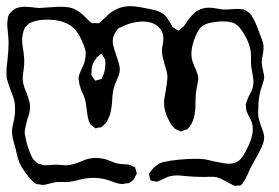

<svg xmlns="http://www.w3.org/2000/svg" viewBox="-20 -566 907 625"><path d="M840 -120Q840 -104 831 -86Q825 -72 809 -44L794 -16Q791 -9 785 4.5Q779 18 772 27Q771 28 768.5 32Q766 36 764 37Q762 38 755 38L744 39L734 34Q725 30 711 22Q697 14 686 11Q676 9 662.5 9.5Q649 10 643 10Q612 10 582 7Q566 5 557 5Q544 5 532 8Q525 10 515.5 14.5Q506 19 502 21Q500 22 497 23.5Q494 25 492 25H490Q484 25 478 23Q476 23 473.5 22.5Q471 22 470 21Q469 19 468.5 15.5Q468 12 467 10Q467 8 466 6Q465 4 465 1Q465 -1 468 -5Q471 -9 472 -10Q479 -20 491 -28.5Q503 -37 515 -39Q531 -43 560 -46Q589 -49 614 -49Q645 -49 658 -45Q663 -44 680 -40Q713 -33 724 -33Q745 -33 759 -44Q770 -54 780 -74Q803 -116 803 -146Q803 -156 800 -166Q797 -177 791 -186Q789 -190 786.5 -195Q784 -200 782 -206Q781 -210 781 -217L780 -226Q780 -229 785 -241Q788 -250 795.5 -263.5Q803 -277 804 -288Q805 -292 805 -300Q805 -309 801 -331Q797 -351 797 -361V-384Q797 -419 774 -456Q760 -480 745 -489Q728 -498 694 -496Q674 -494 661 -491Q648 -488 637 -480Q627 -471 620 -456Q599 -409 604 -379Q605 -368 613 -350Q620 -334 621 -330Q622 -327 623 -324Q624 -321 625 -317Q626 -307 623 -293.5Q620 -280 619 -272Q617 -259 616.5 -242Q616 -225 616 -216Q614 -176 598 -155Q596 -153 594 -150Q592 -147 589 -145Q588 -144 584.5 -143.5Q581 -143 579 -142Q577 -141 573.5 -139.5Q570 -138 568 -138L561 -142Q558 -143 554.5 -144.5Q551 -146 548 -148L541 -156Q529 -172 521.5 -192.5Q514 -213 514 -231Q514 -245 520 -273Q525 -306 525 -313Q525 -326 521 -339.5Q517 -353 516 -356Q515 -360 511 -374.5Q507 -389 507 -401Q507 -411 510 -421Q512 -435 512 -441Q512 -458 501.5 -472Q491 -486 475 -491Q461 -496 442 -496Q406 -494 379 -480L366 -474Q358 -466 352.5 -454.5Q347 -443 347 -432Q347 -421 352 -406Q357 -391 358 -387Q370 -355 370 -341Q370 -328 363.5 -313Q357 -298 355 -293Q347 -272 346 -251Q346 -246 344.5 -230.5Q343 -215 340.5 -202.5Q338 -190 332 -179Q331 -177 328.5 -171.5Q326 -166 322 -163Q312 -153 310 -152Q308 -151 304 -151Q300 -151 298 -150Q297 -150 294 -149Q291 -148 289 -149Q288 -150 286.5 -151.5Q285 -153 283 -154Q281 -156 278 -158Q275 -160 273 -163Q272 -165 271 -168Q270 -171 269 -173Q264 -189 262 -211Q260 -231 257 -241Q254 -254 248 -264Q238 -288 237 -302Q235 -310 236 -313Q237 -323 243 -335.5Q249 -348 252 -355Q259 -374 259 -392Q259 -406 248 -430Q231 -471 204 -486Q177 -502 133 -502Q105 -502 87 -495Q79 -492 77 -491Q75 -490 74 -488.5Q73 -487 71 -486Q61 -476 61 -476Q60 -474 59 -471Q58 -468 57 -466Q52 -449 52 -436Q52 -426 54 -412.5Q56 -399 57 -394Q59 -376 59 -367Q59 -357 57 -339Q54 -324 54 -309Q54 -292 66 -264Q78 -234 78 -218Q78 -201 69 -178Q62 -151 61 -143Q61 -141 60.5 -136.5Q60 -132 61 -129Q68 -88 81 -61L87 -49Q87 -49 97 -39Q99 -38 100 -36.5Q101 -35 103 -34Q104 -33 107.5 -32.5Q111 -32 113 -31Q122 -28 124 -28H128Q137 -28 145.5 -29Q154 -30 162 -30Q170 -30 178.5 -29Q187 -28 196 -28Q213 -28 243 -40Q260 -48 272 -50Q284 -52 291 -52Q297 -52 313 -50Q322 -49 335 -43.5Q348 -38 357 -35Q364 -33 374.5 -32Q385 -31 389 -31Q397 -31 400 -30Q402 -30 413 -24Q414 -24 416.5 -23Q419 -22 420 -21L422 -13Q425 -4 425 -2Q425 0 423.5 2.5Q422 5 421 7Q418 16 416 17Q413 21 408.5 24.5Q404 28 399 30Q396 31 389 31Q383 33 378 33Q368 33 355 28.5Q342 24 337 22Q312 13 284 13Q264 13 248 17Q240 19 227 22Q214 25 205 26Q196 27 183.5 26.5Q171 26 162 27Q154 28 140 32Q126 36 119 36Q116 36 108 34Q101 34 98 33Q88 28 71 7Q52 -17 44 -35Q39 -47 35 -63Q31 -79 30 -85Q29 -89 24 -106.5Q19 -124 19 -139Q19 -148 22.5 -162Q26 -176 27 -185Q29 -193 29 -209Q29 -222 28 -229Q26 -246 15 -271Q4 -301 2 -312Q1 -317 1 -328Q1 -341 2 -350Q3 -359 4 -366Q8 -406 8 -426Q8 -435 6 -457Q3 -479 4 -497Q5 -499 5 -503Q5 -514 13 -523.5Q21 -533 32 -539Q34 -540 37 -540.5Q40 -541 42 -542Q54 -544 59 -544Q68 -544 79 -543Q90 -542 96 -541L108 -540Q115 -540 139 -542Q165 -544 179 -544Q211 -544 227 -534Q239 -528 250.5 -517Q262 -506 266 -502Q268 -500 272 -496Q276 -492 279 -491Q281 -490 284.5 -490.5Q288 -491 290 -491L300 -490Q303 -490 308 -495.5Q313 -501 316 -503Q320 -506 330 -516Q340 -526 350 -531Q372 -544 391 -545Q395 -546 404 -546Q418 -546 437 -542.5Q456 -539 466 -537Q502 -531 518 -515Q523 -510 528.5 -500.5Q534 -491 537 -487Q539 -481 543 -477L550 -473Q551 -472 555.5 -469Q560 -466 562 -467Q563 -467 568 -472Q570 -474 575 -477.5Q580 -481 582 -486Q604 -520 624 -532Q641 -541 660 -541Q673 -541 687 -538Q692 -537 698.5 -536Q705 -535 713 -535Q723 -535 732.5 -536Q742 -537 751 -537Q760 -537 765 -536Q772 -536 776 -534Q779 -533 782.5 -530.5Q786 -528 787 -527L794 -522Q794 -522 800 -513Q810 -499 823 -463Q825 -457 831.5 -440.5Q838 -424 838 -411Q838 -405 837 -397.5Q836 -390 835 -386Q832 -374 832 -362Q832 -354 836 -338Q840 -322 840 -313Q839 -304 834.5 -291Q830 -278 828 -271Q821 -246 821 -215L820 -201Q820 -193 822 -181Q823 -176 825 -171Q827 -166 828 -160Q839 -134 840 -120ZM284 -362Q278 -349 278 -331Q278 -330 277.5 -326.5Q277 -323 278 -321Q279 -318 282.5 -314Q286 -310 287 -308Q288 -307 288.5 -305.5Q289 -304 290 -304Q291 -303 293 -304Q295 -305 296 -305Q298 -306 303 -307Q308 -308 310 -309Q312 -310 315 -319Q323 -336 323 -360V-365Q323 -373 320 -376Q317 -382 313 -386Q311 -391 310 -391Q309 -391 305 -387Q299 -383 295 -379Q293 -375 289.5 -370.5Q286 -366 284 -362Z"/></svg>

Font: Rubik-Burned
Style: Regular
Weight: 400
Designer: NaN (generative design), Hubert & Fischer (Rubik source font outlines)
Foundry: NaN, Hubert & Fischer
Version: Version 1.000